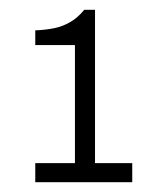

<svg xmlns="http://www.w3.org/2000/svg" viewBox="-20 -812 335 392"><path d="M52 -440V-479H133V-720H52V-750Q74 -751 91 -754.5Q108 -758 123.5 -767Q139 -776 152 -792H174V-479H250V-440Z"/></svg>

Font: Archivo SemiCondensed Thin
Style: Regular
Weight: 250
Width: 4
Designer: Hector Gatti
Foundry: Omnibus-Type
Version: Version 2.001